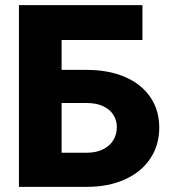

<svg xmlns="http://www.w3.org/2000/svg" viewBox="-20 -727 668 747"><path d="M53.7 -707H534.2V-571.3H219.7V-455.1H317.4Q402.3 -455.1 466.3 -427.5Q530.3 -399.9 564.9 -349.1Q599.6 -298.3 599.6 -230.5Q599.6 -162.6 564.9 -110.4Q530.3 -58.1 466.3 -29.1Q402.3 0 317.4 0H53.7ZM434.6 -232.4Q434.6 -259.3 420.9 -280.5Q407.2 -301.8 380.9 -314Q354.5 -326.2 317.4 -326.2H219.7V-132.8H317.4Q354.5 -132.8 380.9 -146Q407.2 -159.2 420.9 -181.6Q434.6 -204.1 434.6 -232.4Z"/></svg>

Font: Pretendard GOV ExtraBold
Style: Regular
Weight: 800
Designer: Base glyphs from Inter by Rasmus Andersson; Hangeul glyphs from Noto Sans CJK(Source Han Sans) by Jang Soo-young and Kan
Foundry: Kil Hyung-jin
Version: Version 1.309